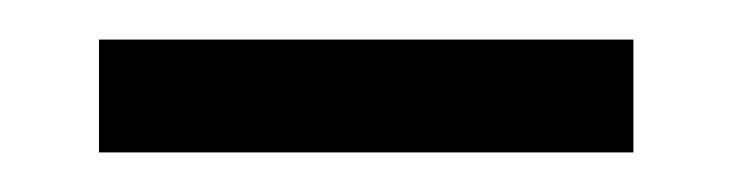

<svg xmlns="http://www.w3.org/2000/svg" viewBox="-20 -434 370 97"><path d="M30 -357V-414H300V-357Z"/></svg>

Font: Big Shoulders Text Light
Style: Regular
Weight: 300
Designer: Patric King
Foundry: XO Type Co
Version: Version 1.000; ttfautohint (v1.8.2)